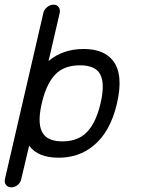

<svg xmlns="http://www.w3.org/2000/svg" viewBox="-26 -676 606 823"><path d="M230 -621 182 -414Q183 -415 183.5 -415.5Q184 -416 184 -416Q245 -466 332.5 -466Q420 -466 459 -415Q504 -356 475.5 -233Q447 -110 374 -51Q312 0 225 0Q138 0 100 -50Q100 -51 99.5 -51.5Q99 -52 99 -52L65 92Q62 107 49.5 117Q37 127 22.5 127Q8 127 0 117Q-8 107 -5 92L160 -621Q163 -635 176 -645.5Q189 -656 203.5 -656Q218 -656 225.5 -645.5Q233 -635 230 -621ZM317 -396Q258 -396 222 -367Q175 -328 153 -233Q131 -138 161 -100Q184 -70 242 -70Q299 -70 336 -100Q383 -139 405 -233Q427 -327 398 -366Q375 -396 317 -396Z"/></svg>

Font: Brass Mono
Style: Italic
Weight: 400
Italic angle: -13°
Monospace: yes
Version: Version 1.100; ttfautohint (v1.8.3) -l 8 -r 50 -G 200 -x 14 